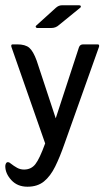

<svg xmlns="http://www.w3.org/2000/svg" viewBox="-28 -536 416 727"><path d="M109 -439 183 -506Q194 -516 206 -516H272Q277 -516 278 -512.5Q279 -509 276 -507L195 -441Q183 -430 166 -430H113Q109 -430 107.5 -433.5Q106 -437 109 -439ZM143 7 15 -359Q13 -368 20 -368H37Q68 -368 83 -355Q98 -342 111 -306L183 -88L271 -357Q275 -368 287 -368H342Q349 -368 347 -359L216 9Q199 58 181 94.5Q163 131 138.5 151Q114 171 76 171Q38 171 15 146Q-8 121 -8 93Q-8 88 -5.5 83Q-3 78 2 78Q7 78 11 82Q25 93 37 99.5Q49 106 63 106Q90 106 106 85.5Q122 65 143 7Z"/></svg>

Font: Zain
Style: Regular
Weight: 400
Designer: Zain,Boutros
Foundry: Mobile Telecommunications Company (Zain), 2024
Version: Version 1.51; ttfautohint (v1.8.4)